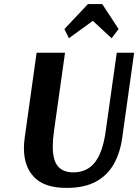

<svg xmlns="http://www.w3.org/2000/svg" viewBox="-20 -908 676 939"><path d="M560 -766 526 -721 434 -806 317 -721 295 -766 410 -888H480ZM305 11Q199 11 148 -40.5Q97 -92 97 -183Q97 -196 98 -209Q99 -222 101 -236L159 -650H298L244 -267Q238 -225 238 -192Q238 -124 263.5 -94.5Q289 -65 338 -65Q406 -65 444.5 -114.5Q483 -164 497 -267L551 -650H636L578 -236Q568 -162 537 -106.5Q506 -51 449.5 -20Q393 11 305 11Z"/></svg>

Font: Arsenal SC
Style: Bold Italic
Weight: 700
Italic angle: -9.10001°
Designer: Andrij Shevchenko
Foundry: Stairsfor
Version: Version 2.001; ttfautohint (v1.8.4.7-5d5b)